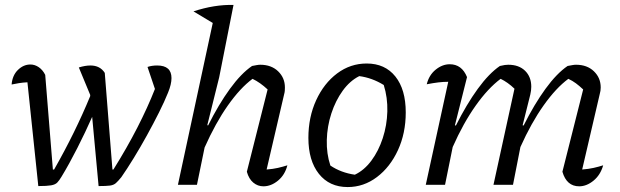

<svg xmlns="http://www.w3.org/2000/svg" viewBox="-20 -748 2510 777"><path d="M135 5 91 -415Q72 -414 56.5 -411.5Q41 -409 27 -406Q30 -443 52.5 -465Q75 -487 103 -487Q121 -487 137 -476Q153 -465 163 -445L194 -62H199Q285 -213 345 -359V-364L299 -475Q325 -483 346 -483Q385 -483 404 -453L435 -62H439Q494 -150 536 -232Q578 -314 607 -388L577 -477Q594 -483 616 -483Q674 -483 674 -432Q674 -407 660 -373Q646 -338 623.5 -293Q601 -248 574.5 -200Q548 -152 521 -108Q494 -64 471 -31Q458 -15 449 -7Q440 1 425 3Q410 5 379 5L353 -275Q326 -214 293 -149Q260 -84 229 -33Q220 -18 212 -9.5Q204 -1 187 2Q170 5 135 5Z M700 0 841 -655 763 -702Q848 -730 925 -728L867 -435L819 -242L822 -240Q865 -326 910.5 -388.5Q956 -451 1000 -481Q1010 -483 1018.5 -484.5Q1027 -486 1033 -486Q1078 -486 1105.5 -459.5Q1133 -433 1133 -394Q1133 -387 1132.5 -380.5Q1132 -374 1130 -367L1059 -62Q1085 -64 1104.5 -68.5Q1124 -73 1143 -79Q1133 -40 1105 -17Q1077 6 1046 6Q1023 6 1005 -9Q987 -24 979 -53L1063 -386Q1033 -414 1002 -429Q952 -392 902 -321Q852 -250 808 -151L777 0Z M1387 9Q1313 9 1270.5 -44.5Q1228 -98 1228 -190Q1228 -274 1259.5 -342.5Q1291 -411 1344.5 -451Q1398 -491 1464 -491Q1538 -491 1580 -438.5Q1622 -386 1622 -293Q1622 -209 1590.5 -140.5Q1559 -72 1505.5 -31.5Q1452 9 1387 9ZM1416 -41Q1454 -59 1483 -98Q1512 -137 1529 -189Q1546 -241 1547.5 -297Q1549 -353 1533 -404Q1486 -433 1434 -440Q1396 -421 1367 -381Q1338 -341 1321 -289Q1304 -237 1302.5 -181.5Q1301 -126 1317 -78Q1360 -49 1416 -41Z M1703 0 1794 -417Q1774 -417 1753.5 -414.5Q1733 -412 1707 -407Q1716 -444 1743 -466Q1770 -488 1800 -488Q1849 -488 1870 -436L1821 -241L1825 -240Q1868 -326 1913.5 -388.5Q1959 -451 2003 -481Q2015 -484 2023 -485Q2031 -486 2037 -486Q2080 -486 2105 -461.5Q2130 -437 2130 -397Q2130 -382 2126 -365L2095 -241L2099 -240Q2142 -326 2187.5 -388.5Q2233 -451 2277 -481Q2288 -483 2296 -484.5Q2304 -486 2311 -486Q2356 -486 2383.5 -459.5Q2411 -433 2411 -394Q2411 -387 2410 -380.5Q2409 -374 2407 -367L2336 -62Q2362 -64 2382 -68.5Q2402 -73 2421 -79Q2410 -40 2382 -17Q2354 6 2324 6Q2273 6 2256 -53L2340 -386Q2324 -401 2310.5 -411Q2297 -421 2280 -429Q2230 -392 2180 -321.5Q2130 -251 2086 -153L2056 0H1977L2062 -389Q2035 -415 2006 -429Q1955 -391 1905 -320.5Q1855 -250 1812 -153L1781 0Z"/></svg>

Font: Piazzolla
Style: Italic
Weight: 400
Italic angle: -11.3°
Designer: Juan Pablo del Peral
Foundry: Huerta Tipografica
Version: Version 1.330